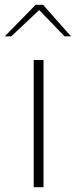

<svg xmlns="http://www.w3.org/2000/svg" viewBox="-55 -783 317 803"><path d="M86 0V-532H127V0ZM-35 -631 94 -763H125L242 -631H215L109 -741L-8 -631Z"/></svg>

Font: Exo Thin ExtraLight
Style: Regular
Weight: 250
Version: Version 2.000